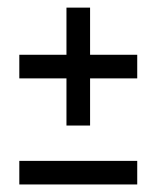

<svg xmlns="http://www.w3.org/2000/svg" viewBox="-20 -489 415 509"><path d="M218.8 -343.8H343.8V-281.2H218.8V-156.2H156.2V-281.2H31.2V-343.8H156.2V-468.8H218.8ZM343.8 0H31.2V-62.5H343.8Z"/></svg>

Font: Juliett
Style: Regular
Weight: 400
Designer: GGBotNet
Foundry: GGBotNet
Version: 0.60